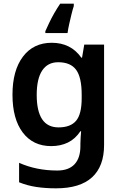

<svg xmlns="http://www.w3.org/2000/svg" viewBox="-20 -786 667 1046"><path d="M262 -553Q313 -553 353.5 -533Q394 -513 423 -472H427L439 -543H547V4Q547 120 481.5 180Q416 240 285 240Q227 240 177.5 232.5Q128 225 84 207V101Q178 143 292 143Q354 143 386 109Q418 75 418 10V-4Q418 -20 419.5 -39.5Q421 -59 422 -71H418Q390 -29 350 -9.5Q310 10 259 10Q160 10 104 -64Q48 -138 48 -270Q48 -402 105 -477.5Q162 -553 262 -553ZM297 -447Q240 -447 210 -402Q180 -357 180 -269Q180 -181 209.5 -136.5Q239 -92 299 -92Q364 -92 394.5 -128Q425 -164 425 -251V-270Q425 -365 394.5 -406Q364 -447 297 -447ZM382 -753Q376 -735 369.5 -708.5Q363 -682 357 -655Q351 -628 348 -606H227V-616Q236 -636 248 -661.5Q260 -687 275.5 -714Q291 -741 308 -766H382Z"/></svg>

Font: Noto Sans Sora Sompeng SemiBold
Style: Regular
Weight: 600
Version: Version 2.101